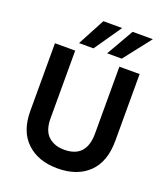

<svg xmlns="http://www.w3.org/2000/svg" viewBox="-160 -1003 979 1123"><g transform="rotate(20 329.5 -441.5)"><path d="M593 -259Q593 -128 522.5 -59.5Q452 9 329 9Q209 9 137.5 -58.5Q66 -126 66 -252V-674H192V-253Q192 -176 230 -141.5Q268 -107 329 -107Q467 -107 467 -258V-674H593ZM464 -723H373L470 -892H596ZM288 -723H198L288 -892H405Z"/></g></svg>

Font: Hind Vadodara SemiBold
Style: Regular
Weight: 600
Designer: Hitesh Malaviya
Foundry: Indian Type Foundry
Version: Version 1.001;PS 1.0;hotconv 1.0.86;makeotf.lib2.5.63406; tt